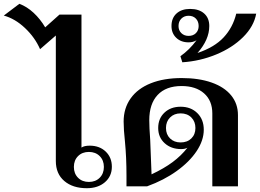

<svg xmlns="http://www.w3.org/2000/svg" viewBox="-178 -981 1369 1011"><path d="M116 -133V-794L33 -722Q6 -784 -46.5 -833.5Q-99 -883 -158 -899L-76 -961Q-36 -946 -1 -913.5Q34 -881 60 -837L135 -904H251V-204Q266 -214 294 -214Q346 -214 378.5 -183Q411 -152 411 -103Q411 -53 374.5 -21.5Q338 10 279 10Q205 10 160.5 -28Q116 -66 116 -133ZM369 -102Q369 -137 347 -159Q325 -181 290 -181Q255 -181 233 -159Q211 -137 211 -102Q211 -67 233 -45Q255 -23 290 -23Q325 -23 347 -45Q369 -67 369 -102Z M488 -56Q488 -153 480 -235Q473 -299 473 -341Q473 -411 510 -463Q547 -515 616 -542.5Q685 -570 779 -570Q869 -570 936 -546.5Q1003 -523 1039 -479Q1075 -435 1075 -375V0H940V-384Q940 -451 896.5 -489.5Q853 -528 778 -528Q696 -528 652 -481Q608 -434 608 -348Q608 -311 613 -243Q618 -132 620 -63Q686 -94 731 -127.5Q776 -161 809 -203Q796 -196 776 -196Q723 -196 689 -227Q655 -258 655 -307Q655 -357 688 -388Q721 -419 773 -419Q827 -419 861 -385.5Q895 -352 895 -298Q895 -242 857.5 -185.5Q820 -129 752.5 -80.5Q685 -32 597 0H488ZM851 -307Q851 -341 829.5 -362.5Q808 -384 773 -384Q739 -384 717.5 -362.5Q696 -341 696 -307Q696 -273 717.5 -252Q739 -231 773 -231Q808 -231 829.5 -252Q851 -273 851 -307Z M772 -685Q820 -719 857 -769Q839 -758 815 -758Q775 -758 750 -782Q725 -806 725 -844Q725 -886 751.5 -910Q778 -934 823 -934Q870 -934 897 -910Q924 -886 924 -844Q924 -772 862 -702Q951 -732 999.5 -784Q1048 -836 1066 -909H1171Q1159 -842 1102 -785.5Q1045 -729 960 -694Q875 -659 782 -653ZM868 -844Q868 -868 853.5 -883Q839 -898 815 -898Q792 -898 777 -883Q762 -868 762 -844Q762 -821 777 -806.5Q792 -792 815 -792Q839 -792 853.5 -806.5Q868 -821 868 -844Z"/></svg>

Font: Fahkwang SemiBold
Style: Regular
Weight: 600
Designer: Suppakit Chalermlarp | Katatrad Co.,Ltd.
Foundry: Cadson Demak Co.,Ltd.
Version: Version 1.000; ttfautohint (v1.6)